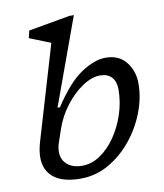

<svg xmlns="http://www.w3.org/2000/svg" viewBox="-84 -811 762 890"><g transform="rotate(-10 297.0 -366.0)"><path d="M199 -633.5Q189.5 -637.5 171.5 -644.5Q153.5 -651.5 134 -659.5Q114.5 -667.5 100 -673L108 -707.5L303 -742H324L175 -332.5H186.5Q256 -439 319 -480.5Q382 -522 434.5 -522Q496 -522 530 -479.8Q564 -437.5 564 -378Q564 -310.5 537.5 -242Q511 -173.5 464.2 -116.5Q417.5 -59.5 356.2 -24.8Q295 10 225 10Q140.5 10 98.2 -24Q56 -58 56 -119Q56 -150 67.5 -190ZM153.5 -173.5Q145.5 -150 145.5 -130Q145.5 -92 171.5 -69.8Q197.5 -47.5 241.5 -47.5Q286 -47.5 326.8 -75Q367.5 -102.5 399.2 -148.8Q431 -195 449.5 -251.8Q468 -308.5 468 -367Q468 -404 449 -424.8Q430 -445.5 394.5 -445.5Q356 -445.5 312 -416.5Q268 -387.5 230.5 -338.8Q193 -290 173 -231Z"/></g></svg>

Font: Newsreader Caption
Style: Italic
Weight: 400
Italic angle: -17°
Designer: Hugues Gentile
Foundry: Production Type
Version: Version 1.001